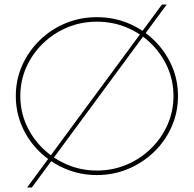

<svg xmlns="http://www.w3.org/2000/svg" viewBox="-20 -775 858 850"><path d="M697 -755H718L121 55H100ZM409 -699Q483 -699 548 -672Q613 -645 662.5 -596.5Q712 -548 740 -485Q768 -422 768 -350Q768 -278 740 -214.5Q712 -151 662.5 -103Q613 -55 548 -27.5Q483 0 409 0Q335 0 270 -27.5Q205 -55 155.5 -103Q106 -151 78 -214.5Q50 -278 50 -350Q50 -422 78 -485Q106 -548 155.5 -596.5Q205 -645 270 -672Q335 -699 409 -699ZM409 -679Q339 -679 278 -653.5Q217 -628 170 -582.5Q123 -537 96.5 -477.5Q70 -418 70 -350Q70 -282 96.5 -222.5Q123 -163 170 -117.5Q217 -72 278 -46Q339 -20 409 -20Q479 -20 540.5 -46Q602 -72 648.5 -117.5Q695 -163 721.5 -222.5Q748 -282 748 -350Q748 -418 721.5 -477.5Q695 -537 648.5 -582.5Q602 -628 540.5 -653.5Q479 -679 409 -679Z"/></svg>

Font: Alexandria Thin
Style: Regular
Weight: 250
Designer: Mohamed Gaber
Foundry: Kief Type Foundry
Version: Version 5.100